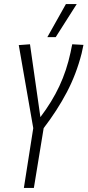

<svg xmlns="http://www.w3.org/2000/svg" viewBox="-20 -921 429 941"><path d="M97 0 143 -293 72 -700 127 -704 178 -347Q235 -422 271 -499Q307 -576 326 -665Q328 -675 330 -685Q332 -695 334 -704L389 -701Q385 -681 380 -659Q354 -557 307 -468Q260 -379 194 -293L146 0ZM212 -739 303 -901H356L253 -739Z"/></svg>

Font: Georama Condensed Light
Style: Italic
Weight: 300
Width: 3
Italic angle: -9°
Designer: Jean-Baptiste Levee
Foundry: Production Type
Version: Version 1.000